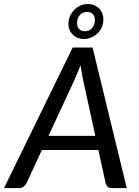

<svg xmlns="http://www.w3.org/2000/svg" viewBox="-54 -960 708 980"><path d="M0 0ZM593 0H516.5Q503.5 0 496 -6.5Q488.5 -13 485.5 -23.5L448 -194.5H160L80.5 -23.5Q76 -14.5 66 -7.2Q56 0 44 0H-33.5L317 -717.5H418.5ZM193.5 -266.5H432.5L369.5 -554.5Q367 -568.5 363.5 -587Q360 -605.5 357 -627Q349 -605.5 341 -587Q333 -568.5 327 -554ZM296 -849.5Q298 -869.5 307.2 -886Q316.5 -902.5 330 -914.5Q343.5 -926.5 360 -933Q376.5 -939.5 394 -939.5Q412 -939.5 427.5 -933Q443 -926.5 454 -914.5Q465 -902.5 470 -886Q475 -869.5 473 -849.5Q471 -830 462 -813.5Q453 -797 439.5 -785.5Q426 -774 409 -767.5Q392 -761 374 -761Q356.5 -761 341.2 -767.5Q326 -774 315.2 -785.5Q304.5 -797 299 -813.5Q293.5 -830 296 -849.5ZM339.5 -849.5Q337 -828 347.8 -814.2Q358.5 -800.5 379.5 -800.5Q400 -800.5 413.8 -814.2Q427.5 -828 430 -849.5Q432.5 -872 421.8 -885.5Q411 -899 390.5 -899Q369.5 -899 355.8 -885.5Q342 -872 339.5 -849.5Z"/></svg>

Font: Lato Medium
Style: Italic
Weight: 500
Italic angle: -7°
Designer: Lukasz Dziedzic
Foundry: tyPoland Lukasz Dziedzic
Version: Version 2.006; 2014-01-15